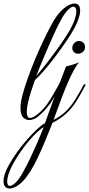

<svg xmlns="http://www.w3.org/2000/svg" viewBox="-87 -677 509 1097"><path d="M79 9Q60 9 45 -6.5Q30 -22 30 -62Q30 -89 41 -132Q52 -175 70.5 -227Q89 -279 111.5 -333.5Q134 -388 157.5 -437.5Q181 -487 201.5 -526Q222 -565 237 -585Q263 -620 290.5 -638.5Q318 -657 338 -657Q371 -657 371 -616Q371 -594 358 -559.5Q345 -525 315 -477Q293 -442 265.5 -403.5Q238 -365 210 -329Q182 -293 156.5 -264.5Q131 -236 113 -220Q113 -220 106 -200.5Q99 -181 89.5 -151.5Q80 -122 73 -91Q66 -60 66 -37Q66 -22 70.5 -12.5Q75 -3 85 -3Q100 -3 126 -23Q142 -35 157 -51.5Q172 -68 183.5 -84Q195 -100 199 -107Q208 -121 220.5 -143Q233 -165 244 -184.5Q255 -204 257 -209Q259 -211 260 -211Q262 -211 265 -208.5Q268 -206 266 -204Q242 -154 221.5 -119Q201 -84 180 -59.5Q159 -35 133 -13Q122 -3 107.5 3Q93 9 79 9ZM120 -242Q144 -270 177 -312.5Q210 -355 244 -402Q278 -449 303 -490Q328 -531 338.5 -562Q349 -593 349 -612Q349 -639 332 -639Q321 -639 302.5 -621.5Q284 -604 263 -566Q248 -539 230 -501Q212 -463 194 -421Q176 -379 160 -341.5Q144 -304 133.5 -277Q123 -250 120 -242ZM359 -370Q345 -370 335.5 -379.5Q326 -389 326 -402Q326 -419 337.5 -431Q349 -443 365 -443Q379 -443 389 -433Q399 -423 399 -408Q399 -392 387 -381Q375 -370 359 -370ZM-32 400Q-48 400 -57.5 389.5Q-67 379 -67 358Q-67 341 -60 318.5Q-53 296 -37 267Q-17 231 10.5 192.5Q38 154 68 120Q98 86 125 61Q152 36 170 27Q187 -21 208 -78.5Q229 -136 250.5 -193Q272 -250 290 -297Q307 -301 328 -307.5Q349 -314 365 -321Q351 -306 334 -274.5Q317 -243 300 -203.5Q283 -164 267.5 -123.5Q252 -83 239.5 -48Q227 -13 219 8Q262 -14 291 -43Q320 -72 343 -109Q366 -146 390 -191Q393 -196 398.5 -195.5Q404 -195 401 -190Q374 -137 349 -98Q324 -59 292.5 -29.5Q261 0 213 25Q195 70 172 126Q149 182 123 235.5Q97 289 68 329Q43 364 16 382Q-11 400 -32 400ZM-30 385Q-17 385 3 365.5Q23 346 46 304Q65 270 84 230.5Q103 191 119.5 153Q136 115 147.5 87Q159 59 163 49Q136 65 101 102.5Q66 140 33.5 186.5Q1 233 -21 276Q-34 303 -40 324Q-46 345 -46 359Q-46 385 -30 385Z"/></svg>

Font: Mea Culpa
Style: Regular
Weight: 400
Designer: Robert E. Leuschke
Foundry: Robert E. Leuschke
Version: Version 1.010; ttfautohint (v1.8.3)